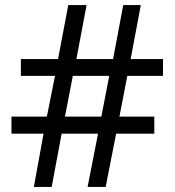

<svg xmlns="http://www.w3.org/2000/svg" viewBox="-20 -734 686 754"><path d="M480 -436 449 -276H586V-209H436L395 0H324L365 -209H222L183 0H113L151 -209H25V-276H164L196 -436H62V-502H208L248 -714H320L280 -502H424L464 -714H533L493 -502H620V-436ZM235 -276H378L409 -436H266Z"/></svg>

Font: Noto Sans
Style: Regular
Weight: 400
Designer: Monotype Design Team
Foundry: Monotype Imaging Inc.
Version: Version 2.007